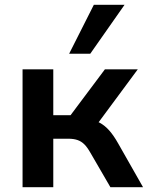

<svg xmlns="http://www.w3.org/2000/svg" viewBox="-20 -780 616 800"><path d="M74 0V-491H202V-300H274L417 -491H554L372 -245L347 -283Q374 -280 395.5 -268.5Q417 -257 435.5 -236Q454 -215 472 -183L576 0H440L357 -143Q344 -166 331.5 -178.5Q319 -191 303 -196.5Q287 -202 265 -202H202V0ZM268 -556 371 -760H499L356 -556Z"/></svg>

Font: Nunito Sans 11pt
Style: Bold
Weight: 700
Version: Version 3.101;gftools[0.9.27]